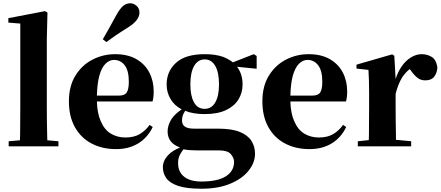

<svg xmlns="http://www.w3.org/2000/svg" viewBox="-20 -894 2694 1173"><path d="M33 0V-31L102 -37Q102 -57 103 -78Q103 -118 103.5 -159Q104 -200 104 -238V-750L31 -756V-783L255 -826L270 -817L266 -656V-238Q266 -200 266.5 -159Q267 -118 268 -78Q269 -57 269 -37L337 -31V0Z M689 17Q605 17 540 -17Q475 -51 438 -116.5Q401 -182 401 -275Q401 -368 441 -432.5Q481 -497 545.5 -530Q610 -563 683 -563Q761 -563 813.5 -532.5Q866 -502 892.5 -450.5Q919 -399 919 -335Q919 -301 912 -274H572Q574 -202 595 -155Q617 -102 656.5 -78Q696 -54 746 -54Q799 -54 834 -75Q869 -96 894 -131L913 -118Q882 -53 824.5 -18Q767 17 689 17ZM572 -310H707Q742 -310 754.5 -329.5Q767 -349 767 -395Q767 -462 742 -495Q717 -528 676 -528Q648 -528 624 -504Q600 -480 586 -428Q574 -382 572 -310ZM608 -654Q625 -683 643.5 -716Q662 -749 693 -806Q713 -841 732 -857.5Q751 -874 776 -874Q796 -874 814 -858.5Q832 -843 832 -817Q832 -794 815 -771.5Q798 -749 763 -727Q712 -695 683 -675Q654 -655 630 -637Z M1210 259Q1118 259 1066.5 241Q1015 223 995 193Q975 163 975 128Q975 87 1009 52Q1034 26 1080 7Q1004 -20 1004 -91Q1004 -127 1026 -164Q1045 -195 1090 -226Q1046 -249 1024 -286Q998 -327 998 -378Q998 -458 1055.5 -510.5Q1113 -563 1231 -563Q1296 -563 1342 -547Q1378 -533 1403 -513L1530 -563L1548 -552V-474L1428 -486Q1462 -442 1462 -378Q1462 -327 1436.5 -286Q1411 -245 1360 -221Q1309 -197 1230 -197Q1160 -197 1111 -217Q1104 -206 1100 -197Q1092 -179 1092 -157Q1092 -133 1109.5 -120.5Q1127 -108 1167 -108H1313Q1396 -108 1445 -88Q1494 -68 1516 -33.5Q1538 1 1538 45Q1538 99 1499.5 148Q1461 197 1387.5 228Q1314 259 1210 259ZM1101 18Q1089 34 1081 48Q1068 70 1068 102Q1068 157 1105.5 186Q1143 215 1209 215Q1310 215 1360 183Q1410 151 1410 95Q1410 71 1390.5 48Q1371 25 1321 25H1210Q1164 25 1139 23Q1119 22 1101 18ZM1230 -229Q1273 -229 1295.5 -269Q1318 -309 1318 -378Q1318 -452 1295 -491.5Q1272 -531 1231 -531Q1189 -531 1166 -491Q1143 -451 1143 -378Q1143 -309 1165 -269Q1187 -229 1230 -229Z M1871 17Q1787 17 1722 -17Q1657 -51 1620 -116.5Q1583 -182 1583 -275Q1583 -368 1623 -432.5Q1663 -497 1727.5 -530Q1792 -563 1865 -563Q1943 -563 1995.5 -532.5Q2048 -502 2074.5 -450.5Q2101 -399 2101 -335Q2101 -301 2094 -274H1754Q1756 -202 1777 -155Q1799 -102 1838.5 -78Q1878 -54 1928 -54Q1981 -54 2016 -75Q2051 -96 2076 -131L2095 -118Q2064 -53 2006.5 -18Q1949 17 1871 17ZM1754 -310H1889Q1924 -310 1936.5 -329.5Q1949 -349 1949 -395Q1949 -462 1924 -495Q1899 -528 1858 -528Q1830 -528 1806 -504Q1782 -480 1768 -428Q1756 -382 1754 -310Z M2166 0V-31L2233 -38Q2233 -52 2234 -69Q2234 -111 2234.5 -157Q2235 -203 2235 -238V-321Q2235 -371 2234 -401Q2233 -431 2231 -467L2158 -475V-499L2376 -562L2389 -553L2397 -411Q2410 -453 2431 -484Q2457 -523 2490 -543Q2523 -563 2555 -563Q2591 -563 2618 -546Q2645 -529 2652 -484Q2651 -450 2633.5 -426.5Q2616 -403 2578 -403Q2550 -403 2530 -419Q2510 -435 2490 -463L2483 -472Q2456 -450 2437 -421Q2413 -383 2397 -321V-238Q2397 -203 2397.5 -157Q2398 -111 2399 -69Q2399 -53 2399 -40L2492 -31V0Z"/></svg>

Font: Early Summer Mincho Heavy
Style: Regular
Weight: 900
Designer: GuiWonder
Version: Version 1.002